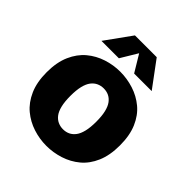

<svg xmlns="http://www.w3.org/2000/svg" viewBox="-199 -852 997 997"><g transform="rotate(45 299.5 -353.5)"><path d="M300 12Q250 12 202 -3.5Q154 -19 115.5 -51Q77 -83 54 -135Q31 -187 31 -260Q31 -333 54 -385Q77 -437 115.5 -469Q154 -501 202 -516.5Q250 -532 300 -532Q350 -532 398.5 -516.5Q447 -501 485.5 -469Q524 -437 546.5 -385Q569 -333 569 -260Q569 -187 546.5 -135Q524 -83 485.5 -51Q447 -19 398.5 -3.5Q350 12 300 12ZM300 -110Q321 -110 338 -118Q355 -126 368 -143Q381 -160 388 -189Q395 -218 395 -260Q395 -302 388 -331Q381 -360 368 -377Q355 -394 338 -402Q321 -410 300 -410Q280 -410 262.5 -402Q245 -394 232 -377Q219 -360 212 -331Q205 -302 205 -260Q205 -218 212 -189Q219 -160 232 -143Q245 -126 262.5 -118Q280 -110 300 -110ZM117 -576 220 -719H380L486 -576H357L301 -669L245 -576Z"/></g></svg>

Font: Murecho Thin
Style: Bold
Weight: 700
Version: Version 1.010